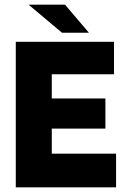

<svg xmlns="http://www.w3.org/2000/svg" viewBox="-20 -807 545 827"><path d="M48 0ZM480 -145V0H48V-627H471V-487H203V-383H434V-253H203V-145ZM247 -666 103 -787H260L363 -666Z"/></svg>

Font: Blinker
Style: Bold
Weight: 700
Designer: Juergen Huber
Foundry: supertype
Version: Version 1.015;PS 1.15;hotconv 1.0.88;makeotf.lib2.5.647800; 